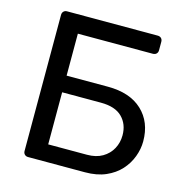

<svg xmlns="http://www.w3.org/2000/svg" viewBox="-104 -795 847 891"><g transform="rotate(15 319.5 -350.0)"><path d="M109.6 0Q99.4 0 93.1 -6.4Q86.7 -12.7 86.7 -22.9V-676.3Q86.7 -687.3 93.1 -693.6Q99.4 -700 109.6 -700H544.7Q555.7 -700 562.1 -693.6Q568.5 -687.3 568.5 -676.3V-635.8Q568.5 -625.6 562.1 -619.2Q555.7 -612.8 544.7 -612.8H184.7V-411.2H382.8Q489.4 -411.2 548.2 -356Q607.1 -300.7 607.1 -208.1Q607.1 -171.4 593.2 -134.3Q579.4 -97.1 551.9 -66.9Q524.3 -36.7 482.3 -18.3Q440.2 0 382.8 0ZM184.7 -81H370.9Q414.6 -81 444.9 -98.7Q475.2 -116.5 491.2 -146.1Q507.1 -175.6 507.1 -210.6Q507.1 -263.9 473.5 -297.5Q439.9 -331.2 370.9 -331.2H184.7Z"/></g></svg>

Font: Rubik Light
Style: Regular
Weight: 300
Designer: Hubert and Fischer
Foundry: Hubert and Fischer
Version: Version 2.300;gftools[0.9.30]